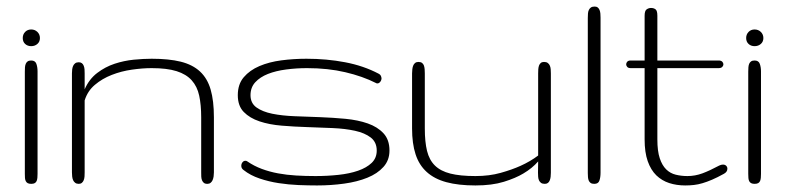

<svg xmlns="http://www.w3.org/2000/svg" viewBox="-20 -564 2411 589"><path d="M95.2 -30.8Q95.2 -24.4 94.7 -18.8Q94.2 -13.2 92.5 -9Q90.8 -4.9 86.9 -2.4Q83 0 75.7 0Q68.8 0 64.9 -2.2Q61 -4.4 59.1 -8.3Q57.1 -12.2 56.6 -17.8Q56.2 -23.4 56.2 -30.8V-344.2Q56.2 -351.6 56.6 -357.7Q57.1 -363.8 59.1 -368.4Q61 -373 64.9 -375.7Q68.8 -378.4 75.7 -378.4Q87.9 -378.4 91.6 -368.2Q95.2 -357.9 95.2 -345.2ZM49.8 -447.3Q49.8 -458.5 57.1 -466.1Q64.5 -473.6 75.7 -473.6Q86.9 -473.6 94.7 -466.1Q102.5 -458.5 102.5 -447.3Q102.5 -436 94.7 -429.2Q86.9 -422.4 75.7 -422.4Q64.5 -422.4 57.1 -429.2Q49.8 -436 49.8 -447.3Z M636.2 -35.2Q636.2 -28.8 635.3 -22.5Q634.3 -16.1 632.1 -11.2Q629.9 -6.3 626 -3.2Q622.1 0 616.2 0Q608.9 0 605.2 -3.2Q601.6 -6.3 599.6 -11.2Q597.7 -16.1 597.4 -22.5Q597.2 -28.8 597.2 -35.2V-204.1Q597.2 -242.2 591.1 -270.5Q585 -298.8 568.1 -317.6Q551.3 -336.4 521.7 -345.7Q492.2 -355 445.3 -355Q417 -355 384.5 -350.3Q352.1 -345.7 322.8 -334.2Q293.5 -322.8 271 -303.7Q248.5 -284.7 239.7 -255.9V-35.2Q239.7 -28.8 239.3 -22.5Q238.8 -16.1 236.8 -11.2Q234.9 -6.3 231.2 -3.2Q227.5 0 221.7 0Q214.8 0 210.7 -3.2Q206.5 -6.3 204.3 -11.2Q202.1 -16.1 201.4 -22.5Q200.7 -28.8 200.7 -35.2V-338.9Q200.7 -344.7 201.4 -350.8Q202.1 -356.9 204.3 -361.8Q206.5 -366.7 210.7 -369.9Q214.8 -373 221.7 -373Q227.5 -373 231.2 -370.1Q234.9 -367.2 236.8 -362.3Q238.8 -357.4 239.3 -351.3Q239.7 -345.2 239.7 -338.9V-290Q253.4 -321.3 278.1 -340.1Q302.7 -358.9 331.5 -368.4Q360.4 -377.9 390.4 -380.9Q420.4 -383.8 445.3 -383.8Q498 -383.8 534.4 -374.8Q570.8 -365.7 593.5 -344.7Q616.2 -323.7 626.2 -289.3Q636.2 -254.9 636.2 -204.1Z M1135.7 -102.1Q1135.7 -127.9 1117.4 -142.1Q1099.1 -156.2 1069.1 -162.8Q1039.1 -169.4 1000.7 -171.1Q962.4 -172.9 922.6 -174.1Q882.8 -175.3 844.5 -178.5Q806.2 -181.6 776.1 -191.7Q746.1 -201.7 727.8 -220.5Q709.5 -239.3 709.5 -272Q709.5 -305.7 727.8 -327.1Q746.1 -348.6 775.9 -361.3Q805.7 -374 843.3 -378.9Q880.9 -383.8 919.9 -383.8Q982.4 -383.8 1038.8 -373Q1095.2 -362.3 1141.6 -337.9Q1146.5 -335.4 1148.2 -331.8Q1149.9 -328.1 1150.4 -324.2Q1150.4 -317.9 1146.5 -313Q1142.6 -308.1 1137.7 -308.1Q1134.8 -308.1 1133.8 -309.1Q1092.3 -330.1 1039.1 -342.5Q985.8 -355 921.9 -355Q888.7 -355 857.4 -350.8Q826.2 -346.7 802 -337.2Q777.8 -327.6 763.2 -311.8Q748.5 -295.9 748.5 -272Q748.5 -247.6 766.8 -234.4Q785.2 -221.2 815.2 -215.1Q845.2 -209 883.5 -207.5Q921.9 -206.1 961.7 -204.6Q1001.5 -203.1 1039.8 -199.5Q1078.1 -195.8 1108.2 -185.3Q1138.2 -174.8 1156.5 -155Q1174.8 -135.3 1174.8 -102.1Q1174.8 -72.3 1156.2 -51.8Q1137.7 -31.2 1106.9 -18.8Q1076.2 -6.3 1035.9 -0.7Q995.6 4.9 952.6 4.9Q926.3 4.9 895.8 3.7Q865.2 2.4 835 -2.2Q804.7 -6.8 776.4 -16.4Q748 -25.9 727.1 -42.5Q720.2 -47.4 720.2 -55.2Q720.2 -61.5 723.9 -66.2Q727.5 -70.8 732.9 -70.8Q736.3 -70.8 738.8 -68.8Q759.3 -54.7 783 -45.9Q806.6 -37.1 833 -32.2Q859.4 -27.3 888.2 -25.6Q917 -23.9 947.8 -23.9Q984.4 -23.9 1018.3 -27.6Q1052.2 -31.2 1078.4 -40.3Q1104.5 -49.3 1120.1 -64.2Q1135.7 -79.1 1135.7 -102.1Z M1630.9 -68.8Q1612.8 -47.9 1585.4 -31.7Q1562 -17.6 1525.6 -6.3Q1489.3 4.9 1438.5 4.9Q1386.2 4.9 1349.4 -5.1Q1312.5 -15.1 1289.1 -36.4Q1265.6 -57.6 1254.9 -90.6Q1244.1 -123.5 1244.1 -169.9V-338.9Q1244.1 -345.2 1244.9 -351.6Q1245.6 -357.9 1247.6 -362.8Q1249.5 -367.7 1253.4 -370.8Q1257.3 -374 1263.7 -374Q1271 -374 1274.9 -370.8Q1278.8 -367.7 1280.5 -362.8Q1282.2 -357.9 1282.7 -351.6Q1283.2 -345.2 1283.2 -338.9V-169.9Q1283.2 -128.9 1290 -101.1Q1296.9 -73.2 1314.2 -56.2Q1331.5 -39.1 1361.6 -31.5Q1391.6 -23.9 1438.5 -23.9Q1481 -23.9 1515.9 -33.7Q1550.8 -43.5 1576.7 -55.2Q1606.9 -68.8 1630.9 -86.9V-338.9Q1630.9 -345.2 1631.3 -351.6Q1631.8 -357.9 1633.5 -362.8Q1635.3 -367.7 1638.9 -370.8Q1642.6 -374 1648.9 -374Q1656.2 -374 1660.4 -370.8Q1664.6 -367.7 1666.7 -362.8Q1668.9 -357.9 1669.4 -351.6Q1669.9 -345.2 1669.9 -338.9V-34.2Q1669.9 -27.8 1669.2 -21.7Q1668.5 -15.6 1666.5 -10.7Q1664.6 -5.9 1660.9 -2.9Q1657.2 0 1651.4 0Q1644 0 1639.9 -2.9Q1635.7 -5.9 1633.5 -10.7Q1631.3 -15.6 1630.9 -21.7Q1630.4 -27.8 1630.4 -34.2Z M1822.3 -34.2Q1822.3 -20 1818.8 -10Q1815.4 0 1803.2 0Q1795.9 0 1792 -2.7Q1788.1 -5.4 1786.1 -10Q1784.2 -14.6 1783.7 -20.8Q1783.2 -26.9 1783.2 -33.2V-508.8Q1783.2 -516.1 1783.7 -522.5Q1784.2 -528.8 1786.4 -533.4Q1788.6 -538.1 1792.7 -541Q1796.9 -543.9 1804.2 -543.9Q1810.1 -543.9 1813.7 -541Q1817.4 -538.1 1819.3 -533.2Q1821.3 -528.3 1821.8 -522.2Q1822.3 -516.1 1822.3 -509.8Z M2184.6 -378.4Q2191.9 -378.4 2195.6 -374.8Q2199.2 -371.1 2199.2 -366.7Q2199.2 -362.3 2195.6 -358.6Q2191.9 -355 2184.6 -355H1996.6V-136.2Q1996.6 -100.6 2003.9 -78.6Q2011.2 -56.6 2023.7 -44.4Q2036.1 -32.2 2053 -28.1Q2069.8 -23.9 2088.9 -23.9Q2112.3 -23.9 2134.8 -32.2Q2157.2 -40.5 2186.5 -56.2Q2192.4 -59.1 2197.8 -59.1Q2204.1 -59.1 2207.8 -55.4Q2211.4 -51.8 2211.4 -46.4Q2211.4 -36.6 2200.7 -30.8Q2180.2 -19.5 2164.3 -12.7Q2148.4 -5.9 2135 -2Q2121.6 2 2109.1 3.4Q2096.7 4.9 2082 4.9Q2055.7 4.9 2033 -2.4Q2010.3 -9.8 1993.4 -26.1Q1976.6 -42.5 1967 -69.6Q1957.5 -96.7 1957.5 -136.2V-355H1914.6Q1907.7 -355 1904.3 -358.6Q1900.9 -362.3 1900.9 -366.7Q1900.9 -371.1 1904.3 -374.8Q1907.7 -378.4 1914.6 -378.4H1957.5V-515.6Q1957.5 -531.2 1963.9 -535.4Q1970.2 -539.6 1977.1 -539.6Q1985.4 -539.6 1991 -535.4Q1996.6 -531.2 1996.6 -515.6V-378.4Z M2314.5 -30.8Q2314.5 -24.4 2314 -18.8Q2313.5 -13.2 2311.8 -9Q2310.1 -4.9 2306.2 -2.4Q2302.2 0 2294.9 0Q2288.1 0 2284.2 -2.2Q2280.3 -4.4 2278.3 -8.3Q2276.4 -12.2 2275.9 -17.8Q2275.4 -23.4 2275.4 -30.8V-344.2Q2275.4 -351.6 2275.9 -357.7Q2276.4 -363.8 2278.3 -368.4Q2280.3 -373 2284.2 -375.7Q2288.1 -378.4 2294.9 -378.4Q2307.1 -378.4 2310.8 -368.2Q2314.5 -357.9 2314.5 -345.2ZM2269 -447.3Q2269 -458.5 2276.4 -466.1Q2283.7 -473.6 2294.9 -473.6Q2306.2 -473.6 2314 -466.1Q2321.8 -458.5 2321.8 -447.3Q2321.8 -436 2314 -429.2Q2306.2 -422.4 2294.9 -422.4Q2283.7 -422.4 2276.4 -429.2Q2269 -436 2269 -447.3Z"/></svg>

Font: Gruppo
Style: Regular
Weight: 400
Foundry: Vernon Adams
Version: Version 1.000